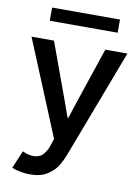

<svg xmlns="http://www.w3.org/2000/svg" viewBox="-98 -759 752 1036"><g transform="rotate(10 278.5 -240.5)"><path d="M40 194.3 81.1 96.7Q95.2 104 110.6 108.2Q126 112.3 139.6 112.3Q175.3 112.3 194.8 89.8Q214.4 67.4 222.7 39.1L234.9 1.5L19.5 -520.5H142.6L253.9 -215.8L287.1 -123H291L321.3 -215.8L423.8 -520.5H544.9L322.3 66.4Q307.6 105.5 289.3 135.7Q271 166 234.1 189.5Q197.3 212.9 139.6 212.9Q111.8 212.9 84.2 207.3Q56.6 201.7 40 194.3ZM101.6 -694.3H473.6V-622.1H101.6Z"/></g></svg>

Font: Reddit Sans Vanilla SemiBold
Style: Regular
Weight: 600
Designer: Stephen Hutchings
Foundry: Reddit
Version: Version 1.013